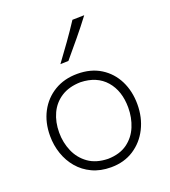

<svg xmlns="http://www.w3.org/2000/svg" viewBox="-146 -906 905 1023"><g transform="rotate(-20 306.5 -394.5)"><path d="M308.6 -37.6Q241.2 -39.1 197.5 -70.3Q153.8 -101.6 132.3 -151.4Q110.8 -201.2 110.8 -257.8Q110.8 -317.4 132.8 -365.2Q154.8 -413.1 199 -441.7Q243.2 -470.2 308.6 -471.7Q400.9 -469.2 451.7 -410.9Q502.4 -352.5 502.4 -257.8Q502.4 -201.2 481.9 -151.4Q461.4 -101.6 418.5 -70.3Q375.5 -39.1 308.6 -37.6ZM308.6 10.3Q382.8 10.3 438 -25.6Q493.2 -61.5 523.7 -122.3Q554.2 -183.1 554.2 -257.8Q554.2 -332 524.7 -391.4Q495.1 -450.7 439.9 -485.1Q384.8 -519.5 308.1 -519.5Q233.9 -519.5 177.7 -485.8Q121.6 -452.1 90.3 -393.1Q59.1 -334 59.1 -257.8Q59.1 -204.6 75.7 -156.2Q92.3 -107.9 124 -70.6Q155.8 -33.2 202.1 -11.5Q248.5 10.3 308.6 10.3ZM241.7 -598.6 287.6 -600.1Q329.6 -649.9 370.6 -699.5Q411.6 -749 450.2 -800.3L382.8 -798.8Q350.1 -748.5 314.5 -698.7Q278.8 -648.9 241.7 -598.6Z"/></g></svg>

Font: Pinar-VF
Style: Regular
Weight: 300
Designer: Amin Abedi
Version: Version 3.0